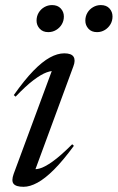

<svg xmlns="http://www.w3.org/2000/svg" viewBox="-20 -708 452 738"><path d="M32.5 -39.5 184 -448.5 194.5 -434.5Q180.5 -437.5 159.2 -429.8Q138 -422 108.8 -400Q79.5 -378 40 -336.5L33 -342.5Q74 -400.5 108.2 -435.8Q142.5 -471 171.8 -487Q201 -503 227 -503Q254.5 -503 262.8 -489.8Q271 -476.5 262 -453L110.5 -42L99.5 -60.5Q111.5 -55 131.2 -60Q151 -65 182 -87Q213 -109 257.5 -153.5L264 -147.5Q222.5 -91 187.8 -56.2Q153 -21.5 124 -5.8Q95 10 70.5 10Q41.5 10 32.2 -1.5Q23 -13 32.5 -39.5ZM165.5 -584.5Q144.5 -584.5 132.5 -597.8Q120.5 -611 120.5 -628.5Q120.5 -645.5 128.5 -659Q136.5 -672.5 150.2 -680.5Q164 -688.5 180 -688.5Q201.5 -688.5 213.5 -675.5Q225.5 -662.5 225.5 -644.5Q225.5 -628 217.5 -614.5Q209.5 -601 195.8 -592.8Q182 -584.5 165.5 -584.5ZM353 -584.5Q331.5 -584.5 319.8 -597.8Q308 -611 308 -628.5Q308 -645.5 316 -659Q324 -672.5 337.8 -680.5Q351.5 -688.5 367.5 -688.5Q389 -688.5 400.8 -675.5Q412.5 -662.5 412.5 -644.5Q412.5 -628 404.5 -614.5Q396.5 -601 383 -592.8Q369.5 -584.5 353 -584.5Z"/></svg>

Font: Newsreader 60pt
Style: Italic
Weight: 400
Italic angle: -17°
Designer: Hugues Gentile
Foundry: Production Type
Version: Version 1.003